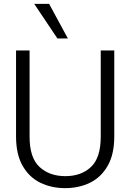

<svg xmlns="http://www.w3.org/2000/svg" viewBox="-20 -961 674 993"><path d="M317 12Q246 12 188.5 -16Q131 -44 97 -103.5Q63 -163 63 -255V-700H133V-254Q133 -145 184.5 -97.5Q236 -50 318 -50Q400 -50 450.5 -97.5Q501 -145 501 -254V-700H571V-255Q571 -163 537 -103.5Q503 -44 445.5 -16Q388 12 317 12ZM277 -762 157 -941H234L331 -762Z"/></svg>

Font: Host Grotesk Light
Style: Regular
Weight: 300
Designer: Doukan Karapınar
Foundry: Element Type
Version: Version 1.003